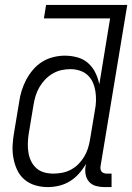

<svg xmlns="http://www.w3.org/2000/svg" viewBox="-20 -755 540 783"><path d="M175 8Q148 8 123 0.5Q98 -7 79 -23.5Q60 -40 49.5 -63Q39 -86 34.5 -111.5Q30 -137 31.5 -164Q33 -191 38 -218L58 -338Q61 -361 68 -384Q75 -407 86.5 -429Q98 -451 114.5 -470.5Q131 -490 152 -503Q173 -516 197 -522Q221 -528 244 -528Q271 -528 296 -521Q321 -514 339.5 -497.5Q358 -481 369 -458.5Q380 -436 385 -411L429 -680H159L168 -735H499L390 -77Q389 -71 390 -65Q391 -59 394.5 -55Q398 -51 403.5 -49Q409 -47 415 -47H435V8H406Q388 8 371.5 3.5Q355 -1 344 -13Q333 -25 329.5 -42Q326 -59 329 -77L331 -87Q318 -65 301.5 -46.5Q285 -28 264.5 -15.5Q244 -3 220.5 2.5Q197 8 175 8ZM198 -47Q215 -47 233.5 -50.5Q252 -54 269 -63Q286 -72 299.5 -85.5Q313 -99 323 -115.5Q333 -132 338.5 -149.5Q344 -167 347 -185L367 -305Q371 -325 371.5 -344.5Q372 -364 369 -383Q366 -402 358.5 -419Q351 -436 337.5 -448.5Q324 -461 305.5 -467Q287 -473 267 -473Q249 -473 230.5 -469Q212 -465 195 -455Q178 -445 164.5 -431Q151 -417 141 -400Q131 -383 125.5 -365Q120 -347 117 -329L97 -209Q94 -189 93.5 -170Q93 -151 96 -132.5Q99 -114 107 -97.5Q115 -81 128.5 -69Q142 -57 160 -52Q178 -47 198 -47Z"/></svg>

Font: Iosevka Light
Style: Italic
Weight: 300
Italic angle: -9°
Monospace: yes
Designer: Belleve Invis
Foundry: Belleve Invis
Version: Version 32.5.0; ttfautohint (v1.8.4)